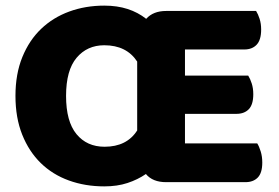

<svg xmlns="http://www.w3.org/2000/svg" viewBox="-20 -645 991 683"><path d="M895 -135Q902 -124 907.5 -106Q913 -88 913 -67Q913 -30 897 -13.5Q881 3 853 3H571Q523 3 499 -26Q470 -6 433.5 6Q397 18 351 18Q283 18 225 -3Q167 -24 125 -65Q83 -106 59 -166Q35 -226 35 -304Q35 -382 59.5 -442Q84 -502 126.5 -542.5Q169 -583 226.5 -604Q284 -625 351 -625Q397 -625 434 -613Q471 -601 500 -578Q525 -606 571 -606H891Q898 -595 903.5 -578Q909 -561 909 -540Q909 -503 893 -486Q877 -469 849 -469H638V-376H863Q870 -365 875.5 -348Q881 -331 881 -310Q881 -273 865 -256.5Q849 -240 821 -240H638V-135ZM352 -123Q431 -123 468 -181V-426Q430 -484 351 -484Q290 -484 252.5 -439.5Q215 -395 215 -304Q215 -213 252 -168Q289 -123 352 -123Z"/></svg>

Font: Baloo Chettan 2 ExtraBold
Style: Regular
Weight: 800
Designer: Maithili Shingre, Unnati Kotecha and Ek Type
Foundry: Ek Type
Version: Version 1.640;hotconv 1.0.111;makeotfexe 2.5.65597; ttfautoh